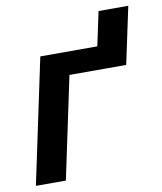

<svg xmlns="http://www.w3.org/2000/svg" viewBox="-76 -714 655 776"><g transform="rotate(-10 251.5 -326.0)"><path d="M8.8 0 117.2 -512.2H351.1L380.9 -651.9H502.9L453.1 -418H220.2L131.8 0Z"/></g></svg>

Font: Clear Sans
Style: Bold Italic
Weight: 700
Italic angle: -12°
Foundry: Intel Corporation
Version: Version 1.00